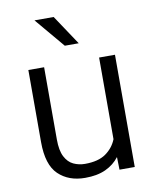

<svg xmlns="http://www.w3.org/2000/svg" viewBox="-85 -815 720 890"><g transform="rotate(-10 275.0 -370.0)"><path d="M406.7 0 405.3 -59.6Q380.4 -26.9 340.8 -8.5Q301.3 9.8 244.1 9.8Q166.5 9.8 118.7 -36.1Q70.8 -82 70.8 -189V-528.3H145V-188Q145 -136.2 160.2 -106.9Q175.3 -77.6 200.4 -65.9Q225.6 -54.2 254.4 -54.2Q316.9 -54.2 352.5 -79.3Q388.2 -104.5 403.8 -144V-528.3H478.5V0ZM229 -750 322.3 -609.9H256.8L138.7 -750Z"/></g></svg>

Font: Vazirmatn RD UI Light
Style: Regular
Weight: 300
Designer: Saber Rastikerdar
Foundry: Saber Rastikerdar
Version: Version 33.003